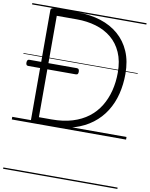

<svg xmlns="http://www.w3.org/2000/svg" viewBox="-126 -974 1121 1438"><g transform="rotate(10 434.5 -255.0)"><path d="M169 0Q142 0 142 -19V-856Q142 -866 149 -870.5Q156 -875 170 -875H350Q444 -875 522.5 -850Q601 -825 658.5 -775.5Q716 -726 747.5 -653Q779 -580 779 -483Q779 -403 761 -330.5Q743 -258 705 -197.5Q667 -137 609 -93Q551 -49 473 -24.5Q395 0 295 0ZM197 -52H294Q382 -52 451 -73Q520 -94 571 -133Q622 -172 655 -226Q688 -280 704.5 -345Q721 -410 721 -483Q721 -571 692.5 -635.5Q664 -700 613.5 -741.5Q563 -783 495.5 -803Q428 -823 350 -823H197ZM53 -416Q42 -416 38 -422Q34 -428 34 -438Q34 -449 38 -456Q42 -463 53 -463H413Q424 -463 428 -456Q432 -449 432 -438Q432 -428 428 -422Q424 -416 413 -416ZM0 365H869V375H0ZM0 -20H869V0H0ZM0 -505H869V-500H0ZM0 -885H869V-875H0Z"/></g></svg>

Font: Playwrite IT Moderna Guides
Style: Regular
Weight: 400
Designer: Veronika Burian, José Scaglione
Foundry: TypeTogether
Version: Version 1.003